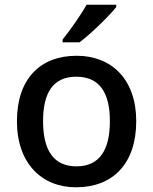

<svg xmlns="http://www.w3.org/2000/svg" viewBox="-20 -786 650 816"><path d="M474 -756V-766H348C323 -721 276 -655 246 -618V-606H318C366 -642 445 -719 474 -756ZM559 -271C559 -449 454 -549 306 -549C149 -549 52 -449 52 -271C52 -91 158 10 303 10C460 10 559 -91 559 -271ZM163 -271C163 -391 205 -460 304 -460C404 -460 447 -391 447 -271C447 -150 404 -79 305 -79C206 -79 163 -150 163 -271Z"/></svg>

Font: Noto Sans Lisu Medium
Style: Regular
Weight: 500
Designer: Monotype Design Team. David Williams.
Foundry: Monotype Imaging Inc.
Version: Version 2.102